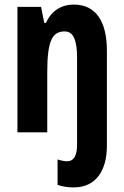

<svg xmlns="http://www.w3.org/2000/svg" viewBox="-20 -577 541 837"><path d="M301 240C403 240 446 160 446 59V-356C446 -482 399 -557 302 -557C246 -557 204 -529 180 -477H173L159 -547H56V0H186V-263C186 -404 210 -440 262 -440C301 -440 316 -400 316 -324V52C316 102 302 126 272 126C260 126 246 123 231 118V229C254 237 278 240 301 240Z"/></svg>

Font: Noto Sans Devanagari ExtraCondensed
Style: Bold
Weight: 700
Width: 2
Designer: Jelle Bosma - Monotype Design Team
Foundry: Monotype Imaging Inc.
Version: Version 2.004